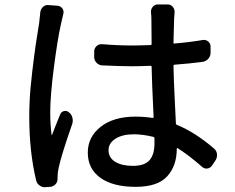

<svg xmlns="http://www.w3.org/2000/svg" viewBox="-20 -793 1040 849"><path d="M158.2 -739.3Q160.2 -753.9 170.9 -763.2Q181.6 -772.5 195.3 -770.5L235.4 -767.6Q249 -765.6 256.3 -754.9Q263.7 -744.1 259.8 -730.5Q255.9 -715.8 250 -688.5Q234.4 -620.1 218.3 -494.6Q202.1 -369.1 202.1 -295.9Q202.1 -244.1 208 -196.3Q209 -195.3 209.5 -195.3Q210 -195.3 210 -196.3Q221.7 -227.5 246.1 -287.1Q251 -298.8 262.7 -301.8Q274.4 -304.7 284.2 -296.9Q295.9 -288.1 299.8 -273.9Q303.7 -259.8 299.8 -246.1Q251 -106.4 239.3 -50.8Q234.4 -29.3 234.4 -5.9Q234.4 -4.9 234.4 -3.9Q235.4 10.7 225.6 21.5Q215.8 32.2 201.2 33.2L182.6 34.2Q180.7 35.2 179.7 35.2Q166 35.2 155.3 27.3Q142.6 18.6 139.6 3.9Q109.4 -123 109.4 -277.3Q109.4 -307.6 110.8 -341.3Q112.3 -375 115.7 -411.1Q119.1 -447.3 122.6 -476.6Q126 -505.9 130.9 -543.5Q135.7 -581.1 138.7 -600.1Q141.6 -619.1 147 -652.8Q152.3 -686.5 153.3 -692.4Q157.2 -727.5 158.2 -739.3ZM663.1 -159.2V-181.6Q663.1 -185.5 659.2 -187.5Q612.3 -199.2 571.3 -199.2Q521.5 -199.2 490.7 -179.7Q460 -160.2 460 -128.9Q460 -95.7 489.3 -77.6Q518.6 -59.6 567.4 -59.6Q619.1 -59.6 641.1 -84.5Q663.1 -109.4 663.1 -159.2ZM925.8 -136.7Q937.5 -127 939.5 -112.3Q939.5 -109.4 939.5 -106.4Q939.5 -94.7 933.6 -85L918 -61.5Q910.2 -49.8 897 -47.9Q883.8 -45.9 873 -55.7Q815.4 -106.4 765.6 -137.7Q761.7 -139.6 761.7 -135.7Q761.7 -59.6 719.2 -13.2Q676.8 33.2 580.1 33.2Q479.5 33.2 423.8 -6.8Q368.2 -46.9 368.2 -118.2Q368.2 -187.5 425.3 -232.4Q482.4 -277.3 579.1 -277.3Q619.1 -277.3 654.3 -271.5Q659.2 -271.5 659.2 -275.4Q651.4 -437.5 650.4 -498Q650.4 -502 645.5 -502Q593.8 -500 566.4 -500Q514.6 -500 431.6 -503.9Q417 -504.9 406.7 -515.6Q396.5 -526.4 396.5 -541V-565.4Q396.5 -579.1 406.7 -588.9Q417 -598.6 430.7 -597.7Q501 -591.8 567.4 -591.8Q593.8 -591.8 645.5 -593.8Q650.4 -593.8 650.4 -598.6Q650.4 -625 649.9 -662.6Q649.4 -700.2 649.4 -710Q649.4 -722.7 647.5 -738.3Q646.5 -752 655.3 -762.7Q664.1 -773.4 677.7 -773.4H721.7Q735.4 -773.4 744.1 -762.7Q752.9 -752 752 -738.3Q751 -725.6 750 -711.9Q749 -683.6 747.1 -604.5Q747.1 -599.6 751 -600.6Q820.3 -606.4 877 -616.2Q890.6 -618.2 900.9 -609.4Q911.1 -600.6 911.1 -586.9V-559.6Q911.1 -544.9 901.4 -533.7Q891.6 -522.5 877 -519.5Q817.4 -511.7 751 -506.8Q747.1 -506.8 747.1 -502.9Q748 -445.3 752.9 -348.1Q757.8 -251 757.8 -247.1Q757.8 -243.2 761.7 -241.2Q842.8 -208 925.8 -136.7Z"/></svg>

Font: Gen Jyuu GothicL Medium
Style: Regular
Weight: 500
Designer: [Source Han Sans]
Ryoko NISHIZUKA  (kana & ideographs); Paul D. Hunt (Latin, Greek & Cyrillic); Wenlong ZHANG  (bopomofo
Version: Version 1.002.20150607